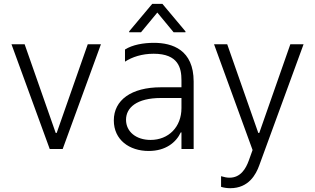

<svg xmlns="http://www.w3.org/2000/svg" viewBox="-20 -776 1641 1000"><path d="M505.7 -545.5H437.1L275.2 -83.5H270.2L108.3 -545.5H39.8L239 0H306.5Z M714.5 -608 799.4 -710.6 884.2 -608H946V-612.6L826 -755.7H772.7L652.7 -612.6V-608ZM754.3 10.3C842.7 10.3 896.7 -33.7 921.5 -86.3H925.1V0H988.6V-351.2C988.6 -516.7 877.5 -552.9 782 -552.9C727.3 -552.9 670.1 -543 631 -518.1V-454.9C668 -479 719.1 -496.1 780.2 -496.1C909.8 -496.1 925.1 -420.8 925.1 -358.3V-321.4H818.5C663.7 -321.4 572.8 -254.6 572.8 -148.8C572.8 -47.9 653.4 10.3 754.3 10.3ZM764.2 -47.2C689.3 -47.2 636.4 -89.8 636.4 -152.3C636.4 -214.8 691.4 -265.6 818.5 -265.6H925.1V-213.1C925.1 -114.7 858 -47.2 764.2 -47.2Z M1179.3 204.2C1276.3 204.2 1313.6 131 1329.9 86.3L1561.1 -545.5H1492.2L1330.3 -83.5H1325.3L1163.4 -545.5H1094.8L1295.5 5.3L1275.6 60.7C1260.7 101.6 1233.7 149.5 1175.4 149.5C1161.6 149.5 1148.4 146.7 1131.4 141.7V197.1C1145.2 201.7 1163.7 204.2 1179.3 204.2Z"/></svg>

Font: TID UI Light
Style: Regular
Weight: 300
Designer: The TID Project Authors
Foundry: Bakken & Bæck
Version: Version 1.001;hotconv 1.0.109;makeotfexe 2.5.65596